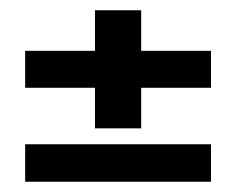

<svg xmlns="http://www.w3.org/2000/svg" viewBox="-20 -525 460 374"><path d="M255 -426H391V-354H255V-275H165V-354H29V-426H165V-505H255ZM29 -171V-244H391V-171Z"/></svg>

Font: Teko Regular
Style: Regular
Weight: 400
Designer: Manushi Parikh, Jonny Pinhorn
Foundry: Indian Type Foundry
Version: Version 1.105;PS 1.0;hotconv 1.0.78;makeotf.lib2.5.61930; tt